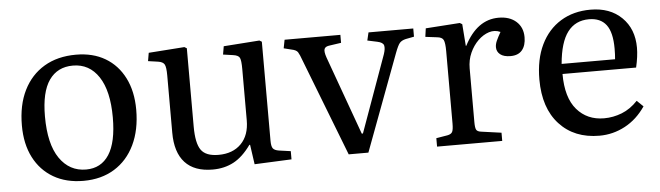

<svg xmlns="http://www.w3.org/2000/svg" viewBox="-40 -662 2804 816"><g transform="rotate(-5 1362.0 -254.5)"><path d="M288 14Q214 14 160 -17.5Q106 -49 76.5 -106.5Q47 -164 47 -243Q47 -330 78 -392.5Q109 -455 166 -489Q223 -523 302 -523Q374 -523 426.5 -492Q479 -461 508 -403.5Q537 -346 537 -268Q537 -182 506.5 -118.5Q476 -55 420 -20.5Q364 14 288 14ZM303 -33Q367 -33 401 -85.5Q435 -138 435 -244Q435 -357 395 -417.5Q355 -478 285 -478Q219 -478 183.5 -427.5Q148 -377 148 -273Q148 -155 190 -94Q232 -33 303 -33Z M839 14Q761 14 721 -29.5Q681 -73 681 -157V-401Q681 -437 674.5 -448.5Q668 -460 647 -463L605 -469L611 -504L764 -515L774 -509V-175Q774 -104 794.5 -75Q815 -46 869 -46Q930 -46 965.5 -82Q1001 -118 1001 -182V-401Q1001 -437 995.5 -448.5Q990 -460 967 -463L925 -469L931 -504L1084 -515L1094 -509V-87Q1094 -63 1100.5 -54Q1107 -45 1126 -42L1176 -35V0L1018 7L1006 -77H1003Q968 -28 928.5 -7Q889 14 839 14Z M1420 0 1260 -413Q1250 -441 1243.5 -451Q1237 -461 1216 -465L1184 -473L1191 -509H1429V-475L1381 -468Q1361 -466 1357 -455Q1353 -444 1362 -418L1483 -83H1488L1606 -411Q1614 -435 1610.5 -448Q1607 -461 1583 -466L1541 -475L1549 -509H1740V-474L1704 -467Q1687 -463 1678.5 -453.5Q1670 -444 1658 -412L1504 0Z M1797 0V-36L1845 -44Q1861 -47 1866 -56.5Q1871 -66 1871 -92V-401Q1871 -436 1865 -448.5Q1859 -461 1837 -463L1788 -469L1793 -505L1939 -515L1949 -509L1956 -416H1958Q2013 -523 2105 -523Q2152 -523 2180 -498Q2208 -473 2208 -431Q2208 -396 2191.5 -376Q2175 -356 2142 -356Q2113 -356 2098 -368Q2083 -380 2083 -399Q2083 -412 2089.5 -426.5Q2096 -441 2108 -462Q2084 -473 2059 -465Q2034 -457 2012.5 -436Q1991 -415 1977.5 -385Q1964 -355 1964 -319V-90Q1964 -66 1968.5 -57.5Q1973 -49 1989 -47L2075 -35V0Z M2489 14Q2382 14 2318.5 -55Q2255 -124 2255 -246Q2255 -332 2285 -394Q2315 -456 2369.5 -489.5Q2424 -523 2497 -523Q2580 -523 2630 -474Q2680 -425 2680 -345Q2680 -308 2669 -261H2355Q2355 -160 2399 -109Q2443 -58 2515 -58Q2554 -58 2591 -72.5Q2628 -87 2659 -120L2686 -94Q2650 -41 2598.5 -13.5Q2547 14 2489 14ZM2355 -304H2583Q2585 -324 2585 -349Q2585 -419 2560.5 -451Q2536 -483 2487 -483Q2429 -483 2396 -439.5Q2363 -396 2355 -304Z"/></g></svg>

Font: Literata 36pt
Style: Regular
Weight: 400
Designer: Latin by Veronika Burian and Jose Scaglione. Greek by Irene Vlachou. Cyrillic by Vera Evstafieva.
Foundry: TypeTogether
Version: Version 3.002